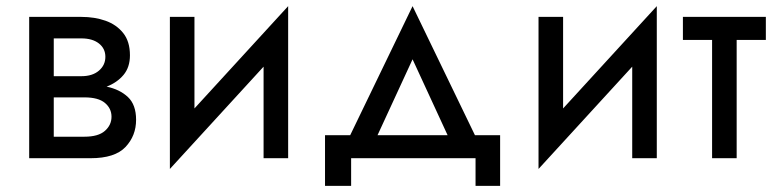

<svg xmlns="http://www.w3.org/2000/svg" viewBox="-20 -515 2518 625"><path d="M75 -460H245Q288 -460 323.5 -447.5Q359 -435 381 -407.5Q403 -380 403 -335Q403 -296 382 -271Q361 -246 327 -233Q370 -224 396.5 -199Q423 -174 423 -125Q423 -73 388.5 -36.5Q354 0 275 0H75ZM245 -390H155V-267H245Q281 -267 302 -285Q323 -303 323 -330Q323 -357 302 -373.5Q281 -390 245 -390ZM255 -198H155V-70H255Q300 -70 321.5 -89Q343 -108 343 -135Q343 -162 321.5 -180Q300 -198 255 -198Z M613 -460V-162L918 -495V0H838V-298L533 35V-460Z M1528 0H1123V90H1038V-75H1120L1323 -495L1526 -75H1608V90H1528ZM1323 -322 1209 -75H1437Z M1813 -460V-162L2118 -495V0H2038V-298L1733 35V-460Z M2203 -460H2473V-385H2378V0H2298V-385H2203Z"/></svg>

Font: Jost*
Style: Regular
Weight: 400
Version: Version 3.7